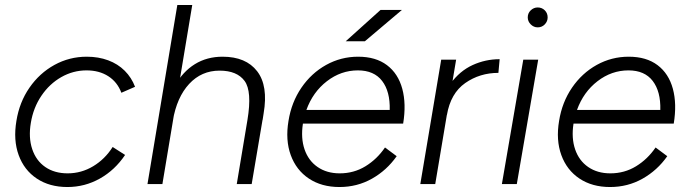

<svg xmlns="http://www.w3.org/2000/svg" viewBox="-20 -740 2765 772"><path d="M46 -254Q58 -329 98.5 -387.5Q139 -446 199 -479Q259 -512 329 -512Q376 -512 415 -497.5Q454 -483 481.5 -455.5Q509 -428 523 -391L468 -367Q452 -410 415.5 -433.5Q379 -457 328 -457Q274 -457 226.5 -430Q179 -403 146.5 -355Q114 -307 104 -246Q94 -187 109.5 -140.5Q125 -94 162 -68.5Q199 -43 252 -43Q307 -43 354.5 -71.5Q402 -100 433 -149L483 -117Q442 -56 381.5 -22Q321 12 251 12Q179 12 128 -22Q77 -56 55 -116.5Q33 -177 46 -254Z M693 -720H753L633 0H573ZM975 -258 1040 -284 992 0H932ZM863 -456Q790 -456 740.5 -402.5Q691 -349 675 -255L638 -259Q652 -339 683.5 -395.5Q715 -452 763.5 -482Q812 -512 875 -512Q969 -512 1014 -453.5Q1059 -395 1040 -284L1036 -258H975Q994 -373 963.5 -414.5Q933 -456 863 -456Z M1140 -254Q1152 -329 1192 -387.5Q1232 -446 1291.5 -479Q1351 -512 1420 -512Q1491 -512 1536 -478Q1581 -444 1597.5 -383Q1614 -322 1601 -243H1198Q1189 -185 1204.5 -139.5Q1220 -94 1257 -68.5Q1294 -43 1346 -43Q1403 -43 1449.5 -71.5Q1496 -100 1528 -147L1575 -112Q1535 -55 1475.5 -21.5Q1416 12 1345 12Q1273 12 1222 -22Q1171 -56 1149 -116.5Q1127 -177 1140 -254ZM1419 -457Q1351 -457 1294.5 -413.5Q1238 -370 1212 -298H1547Q1549 -372 1516.5 -414.5Q1484 -457 1419 -457ZM1510 -700H1596L1447 -574H1370Z M1754 -500H1814L1730 0H1670ZM1989 -502 1984 -447Q1909 -447 1850.5 -406Q1792 -365 1777 -278L1741 -276Q1754 -353 1791.5 -404Q1829 -455 1880.5 -478.5Q1932 -502 1989 -502Z M2084 -500H2144L2058 0H1998ZM2102 -670Q2102 -687 2114 -698.5Q2126 -710 2142 -710Q2159 -710 2170.5 -698.5Q2182 -687 2182 -670Q2182 -654 2170.5 -642Q2159 -630 2142 -630Q2126 -630 2114 -642Q2102 -654 2102 -670Z M2228 -254Q2240 -329 2280 -387.5Q2320 -446 2379.5 -479Q2439 -512 2508 -512Q2579 -512 2624 -478Q2669 -444 2685.5 -383Q2702 -322 2689 -243H2286Q2277 -185 2292.5 -139.5Q2308 -94 2345 -68.5Q2382 -43 2434 -43Q2491 -43 2537.5 -71.5Q2584 -100 2616 -147L2663 -112Q2623 -55 2563.5 -21.5Q2504 12 2433 12Q2361 12 2310 -22Q2259 -56 2237 -116.5Q2215 -177 2228 -254ZM2507 -457Q2439 -457 2382.5 -413.5Q2326 -370 2300 -298H2635Q2637 -372 2604.5 -414.5Q2572 -457 2507 -457Z"/></svg>

Font: Oak Sans Light Italic
Style: Regular
Weight: 400
Italic angle: -9.5°
Foundry: Erik Kennedy, Walven
Version: Version 1.000;Glyphs 3.1.2 (3151)